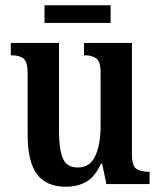

<svg xmlns="http://www.w3.org/2000/svg" viewBox="-20 -699 610 729"><path d="M230 10Q156 10 120.5 -37.5Q85 -85 85 -187V-420Q85 -463 70 -476Q55 -489 25 -489H21V-536H204V-202Q204 -133 218.5 -98Q233 -63 276 -63Q321 -63 341.5 -106.5Q362 -150 362 -221V-420Q362 -466 345.5 -477.5Q329 -489 303 -489H299V-536H481V-113Q481 -68 498.5 -57.5Q516 -47 542 -47H548V0H384L368 -77H363Q341 -28 308 -9Q275 10 230 10ZM149 -612V-679H400V-612Z"/></svg>

Font: Noto Serif Myanmar Cond SemBd
Style: Regular
Weight: 600
Width: 3
Designer: Ben Mitchell and the Monotype Design Team
Foundry: Monotype Imaging Inc.
Version: Version 2.106; ttfautohint (v1.8.4.7-5d5b)